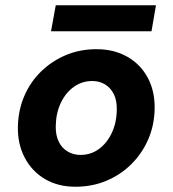

<svg xmlns="http://www.w3.org/2000/svg" viewBox="-20 -698 656 730"><path d="M267 12Q200 12 150.5 -17.5Q101 -47 74 -98.5Q47 -150 48 -215Q49 -278 72 -332Q95 -386 136 -426Q177 -466 230.5 -488.5Q284 -511 347 -511Q413 -511 463.5 -482.5Q514 -454 541.5 -403Q569 -352 568 -285Q567 -222 543.5 -168Q520 -114 479 -73.5Q438 -33 384 -10.5Q330 12 267 12ZM286 -109Q325 -109 355.5 -131Q386 -153 404.5 -191.5Q423 -230 424 -279Q425 -315 413 -339.5Q401 -364 379.5 -377Q358 -390 331 -390Q292 -390 261 -368Q230 -346 211.5 -307.5Q193 -269 192 -220Q191 -185 203 -160Q215 -135 237 -122Q259 -109 286 -109ZM174 -579 192 -678H573L556 -579Z"/></svg>

Font: DM Sans 20pt ExtraBold
Style: Italic
Weight: 800
Italic angle: -10°
Version: Version 4.004;gftools[0.9.30]